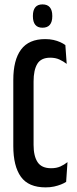

<svg xmlns="http://www.w3.org/2000/svg" viewBox="-20 -822 340 852"><path d="M182.5 9.5Q106.5 9.5 72.8 -37.5Q39 -84.5 39 -174V-467Q39 -556 73.5 -602.2Q108 -648.5 180.5 -648.5Q200.5 -648.5 217.2 -644.8Q234 -641 247.2 -635Q260.5 -629 270 -622L276 -538.5Q261 -550 243.5 -558Q226 -566 203 -566Q162 -566 145.5 -538.5Q129 -511 129 -460.5V-179Q129 -129.5 146.8 -102.5Q164.5 -75.5 207 -75.5Q230.5 -75.5 247.8 -83.2Q265 -91 279.5 -102.5L273.5 -15Q264.5 -9 250.8 -3.5Q237 2 219.8 5.8Q202.5 9.5 182.5 9.5ZM168.5 -699Q147 -699 136.5 -712Q126 -725 126 -749.5V-752Q126 -776.5 136.5 -789.5Q147 -802.5 168.5 -802.5Q190.5 -802.5 201.2 -789.5Q212 -776.5 212 -752V-749.5Q212 -725 201.2 -712Q190.5 -699 168.5 -699Z"/></svg>

Font: Anek Latin Condensed Medium
Style: Regular
Weight: 500
Width: 3
Designer: Yesha Goshar
Foundry: Ek Type
Version: Version 1.003